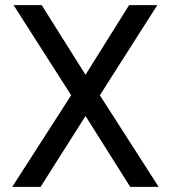

<svg xmlns="http://www.w3.org/2000/svg" viewBox="-20 -731 667 751"><path d="M143.1 -710.9H33.2L258.3 -358.4L27.8 0H138.7L314.5 -277.3L489.3 0H600.6L370.6 -358.4L595.2 -710.9H484.9L314.5 -438.5Z"/></svg>

Font: Nahid
Style: Regular
Weight: 400
Foundry: DejaVu fonts team - Redesigned by Saber Rastikerdar
Version: Version 0.3.0